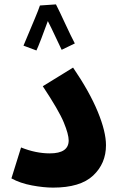

<svg xmlns="http://www.w3.org/2000/svg" viewBox="-20 -849 546 875"><path d="M32 -36Q72 -14 125.5 -4Q179 6 222 6Q346 6 404.5 -49Q463 -104 463 -187Q463 -249 425.5 -340Q388 -431 313 -541L175 -456Q248 -346 270.5 -291.5Q293 -237 293 -209Q293 -150 207 -150Q143 -150 76 -177ZM87 -641 146 -619Q152 -631 168 -672.5Q184 -714 198 -753Q215 -720 233.5 -680Q252 -640 261 -622L321 -651Q304 -683 277 -741.5Q250 -800 235 -829L162 -824Q155 -803 139 -765Q123 -727 108 -691Q93 -655 87 -641Z"/></svg>

Font: Noto Sans Arabic SemiCondensed Extra
Style: Regular
Weight: 800
Width: 4
Designer: Nadine Chahine - Monotype Design Team
Foundry: Monotype Imaging Inc.
Version: Version 1.902